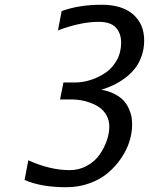

<svg xmlns="http://www.w3.org/2000/svg" viewBox="-20 -763 622 801"><path d="M581.5 -594.2Q581.5 -558.6 570.3 -527.8Q559.1 -497.1 541.7 -475.6Q524.4 -454.1 500 -436.3Q475.6 -418.5 452.1 -407.5Q428.7 -396.5 402.8 -388.7Q434.1 -383.3 458 -370.8Q481.9 -358.4 495.4 -343.8Q508.8 -329.1 517.3 -310.3Q525.9 -291.5 528.6 -275.9Q531.2 -260.3 531.2 -243.2Q531.2 -209 520 -173.1Q508.8 -137.2 485.6 -103Q462.4 -68.8 430.4 -41.7Q398.4 -14.6 353.3 1.7Q308.1 18.1 256.3 18.1Q151.9 18.1 82.5 -12.2L98.1 -94.2Q189.5 -53.2 270.5 -53.2Q310.1 -53.2 343 -71.5Q376 -89.8 395.5 -117.9Q415 -146 425.5 -176.5Q436 -207 436 -234.9Q436 -260.7 424.6 -281.2Q413.1 -301.8 396 -314Q378.9 -326.2 356.9 -334.2Q335 -342.3 315.9 -345.2Q296.9 -348.1 279.8 -348.1H230.5L244.6 -418.9H293.5Q324.2 -418.9 356.7 -429Q389.2 -439 418.5 -458.3Q447.8 -477.5 466.6 -510.7Q485.4 -543.9 485.4 -585Q485.4 -623.5 463.6 -647.7Q441.9 -671.9 390.6 -671.9Q316.9 -671.9 221.7 -636.2L237.3 -716.8Q309.6 -743.2 404.3 -743.2Q489.3 -743.2 535.4 -702.9Q581.5 -662.6 581.5 -594.2Z"/></svg>

Font: Aurulent Sans
Style: Italic
Weight: 400
Italic angle: -11°
Version: Version 2007.05.04